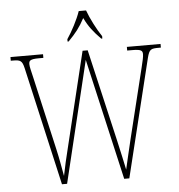

<svg xmlns="http://www.w3.org/2000/svg" viewBox="-61 -988 972 1045"><g transform="rotate(-5 425.5 -465.5)"><path d="M333 -784V-771H339C380 -813 403 -842 429 -891C453 -842 476 -813 517 -771H523V-784C497 -822 464 -886 448 -931H408C393 -886 359 -822 333 -784ZM88 -646 235 0H263L423 -663L575 0H603L761 -645C773 -691 781 -694 826 -694H836V-714H652V-694H681C731 -694 736 -685 736 -666C736 -652 731 -631 722 -594L628 -211C614 -155 600 -90 590 -49C580 -98 569 -147 555 -209L438 -714H410L283 -190C270 -138 261 -99 250 -44C239 -103 235 -131 221 -193L130 -592C121 -630 115 -653 115 -666C115 -685 120 -694 170 -694H194V-714H16V-694H25C68 -694 78 -690 88 -646Z"/></g></svg>

Font: Noto Serif Devanagari Condensed Thin
Style: Regular
Weight: 100
Width: 3
Designer: Universal Thirst, Indian Type Foundry and the Monotype Design Team
Foundry: Monotype Imaging Inc.
Version: Version 2.004